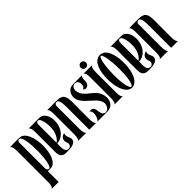

<svg xmlns="http://www.w3.org/2000/svg" viewBox="23 -1367 2280 2280"><g transform="rotate(-45 1162.5 -227.5)"><path d="M38.1 92.3V-429.2Q38.1 -470.7 30.3 -492.9Q22.5 -515.1 9.8 -519Q49.3 -519 91.3 -520.3Q133.3 -521.5 172.9 -519Q205.1 -517.1 229.2 -493.9Q253.4 -470.7 269.5 -433.8Q285.6 -397 293.7 -350.6Q301.8 -304.2 302 -255.9Q302.2 -207.5 294.2 -161.6Q286.1 -115.7 270.3 -79.8Q254.4 -43.9 230.5 -22Q206.5 0 174.8 0H127V181.6H9.8Q22.5 177.7 30.3 155.8Q38.1 133.8 38.1 92.3ZM127 -477.1V-44.9Q127 -29.3 136.5 -20Q146 -10.7 158.2 -9.8Q170.4 -9.3 180.2 -29.5Q189.9 -49.8 196.8 -83.3Q203.6 -116.7 207.5 -159.9Q211.4 -203.1 212.2 -248.8Q212.9 -294.4 210.2 -339.1Q207.5 -383.8 201.7 -419.7Q195.8 -455.6 186 -479.5Q176.3 -503.4 163.1 -507.8Q156.7 -510.3 151.9 -510.3Q141.1 -510.3 134 -502Q127 -493.7 127 -477.1Z M321.8 -519H502Q531.2 -519 552.7 -503.9Q574.2 -488.8 587.6 -463.9Q601.1 -439 606.4 -407Q611.8 -375 608.4 -341.3Q605 -307.6 593 -275.1Q581.1 -242.7 560.1 -216.6Q539.1 -190.4 508.8 -173.3Q478.5 -156.2 439 -153.8Q439 -128.9 438 -102.1Q437 -75.2 442.9 -51.8Q448.2 -31.7 461.7 -22.2Q475.1 -12.7 490.2 -12.7Q502.9 -12.7 513.4 -18.8Q523.9 -24.9 528.8 -37.1Q537.1 -59.1 527.8 -80.1Q522 -94.2 520.5 -110.1Q519 -126 524.9 -140.4Q530.8 -154.8 544.9 -166.5Q559.1 -178.2 584 -184.1Q578.1 -171.4 576.9 -160.9Q575.7 -150.4 577.1 -141.1Q578.6 -131.8 582.3 -123.3Q585.9 -114.7 589.8 -106Q601.6 -81.1 599.4 -63.5Q597.2 -45.9 585.9 -33.2Q573.7 -19.5 555.2 -12.7Q536.6 -5.9 515.9 -2.9Q495.1 0 473.9 0Q452.6 0 435.1 0Q409.2 -0.5 392.6 -8.3Q376 -16.1 366.5 -29.5Q356.9 -43 353.5 -62Q350.1 -81.1 350.1 -104V-430.2Q350.1 -471.7 342.3 -493.4Q334.5 -515.1 321.8 -519ZM439 -165Q465.8 -183.6 482.4 -209.7Q499 -235.8 508.1 -265.6Q517.1 -295.4 519.3 -326.7Q521.5 -357.9 519.3 -386.5Q517.1 -415 511.5 -439.5Q505.9 -463.9 499 -480Q492.2 -495.1 483.2 -502Q474.1 -508.8 465.3 -508.8Q454.6 -508.8 446.8 -499Q439 -489.3 439 -472.2Z M629.9 0Q658.2 -5.9 658.2 -88.9V-429.2Q658.2 -510.7 629.9 -518.1H794.9Q832.5 -518.1 855.7 -509.5Q878.9 -501 891.6 -482.4Q904.3 -463.9 908.7 -435.1Q913.1 -406.2 913.1 -365.2Q913.1 -294.9 912.1 -227.1Q911.1 -159.2 912.1 -88.9Q912.6 -47.4 919.9 -25.1Q927.2 -2.9 939.9 0H823.2V-368.2Q823.2 -396.5 821.8 -422.1Q820.3 -447.8 815.7 -467.3Q811 -486.8 802.2 -497.8Q793.5 -508.8 778.3 -507.8Q766.1 -507.3 756.6 -498.3Q747.1 -489.3 747.1 -474.1V-88.9Q747.1 -47.4 754.6 -25.1Q762.2 -2.9 774.9 0Z M962.4 -420.9Q963.9 -431.2 969.2 -447.5Q974.6 -463.9 986.1 -479.7Q997.6 -495.6 1016.6 -506.8Q1035.6 -518.1 1064 -518.1L1220.2 -519Q1212.4 -515.6 1208 -508.5Q1203.6 -501.5 1201.7 -491.9Q1199.7 -482.4 1199.2 -471.7Q1198.7 -460.9 1198.2 -450.2Q1197.8 -439.5 1196.3 -428.7Q1194.8 -418 1191.2 -408.7Q1187.5 -399.4 1180.7 -391.6Q1173.8 -383.8 1162.1 -378.9Q1151.9 -374.5 1141.6 -374.5Q1130.4 -374.5 1121.3 -379.9Q1112.3 -385.3 1108.4 -394Q1119.1 -394 1126.5 -401.6Q1133.8 -409.2 1137.5 -421.1Q1141.1 -433.1 1141.4 -447.5Q1141.6 -461.9 1138.2 -475.1Q1132.8 -492.7 1119.6 -501.5Q1106.4 -510.3 1090.8 -510.3Q1081.1 -510.3 1070.3 -506.3Q1060.5 -502.4 1052.2 -494.1Q1043.9 -485.8 1039.6 -473.4Q1035.2 -460.9 1035.4 -444.1Q1035.6 -427.2 1043 -405.8Q1052.2 -378.4 1070.3 -357.9Q1088.4 -337.4 1109.9 -319.1Q1131.3 -300.8 1154.3 -283Q1177.2 -265.1 1196.3 -243.2Q1215.3 -221.2 1228 -192.9Q1240.7 -164.6 1242.2 -125Q1242.7 -101.1 1236.1 -78.4Q1229.5 -55.7 1215.3 -38.3Q1201.2 -21 1179.2 -10.5Q1157.2 0 1127 0L961.4 0.5Q971.2 -8.3 979 -21.2Q986.8 -34.2 991.9 -49.3Q997.1 -64.5 999 -80.3Q1001 -96.2 999.3 -110.4Q997.6 -124.5 991.7 -135.7Q985.8 -147 975.1 -152.8Q1003.9 -155.8 1019 -149.4Q1034.2 -143.1 1041.3 -130.9Q1048.3 -118.7 1050.3 -101.8Q1052.2 -85 1055.2 -66.9Q1060.5 -35.6 1075.4 -21.7Q1090.3 -7.8 1108.4 -7.8Q1126.5 -7.8 1143.1 -20Q1159.7 -32.2 1168 -54.2Q1178.2 -81.1 1174.1 -104.2Q1169.9 -127.4 1156.2 -149.2Q1142.6 -170.9 1122.1 -191.2Q1101.6 -211.4 1078.9 -231.7Q1056.2 -252 1033.9 -272.9Q1011.7 -293.9 994.6 -316.9Q977.5 -339.8 968.3 -365.5Q959 -391.1 962.4 -420.9Z M1243.2 -519H1388.2Q1375.5 -515.1 1367.9 -492.9Q1360.4 -470.7 1360.4 -429.2V-88.9Q1360.4 -47.4 1367.9 -25.1Q1375.5 -2.9 1388.2 0H1243.2Q1271 -5.9 1271 -88.9V-429.2Q1271 -511.7 1243.2 -519ZM1316.4 -637.2Q1325.2 -637.2 1333.3 -633.8Q1341.3 -630.4 1347.4 -624Q1353.5 -617.7 1356.9 -609.6Q1360.4 -601.6 1360.4 -591.8Q1360.4 -573.7 1347.4 -560.8Q1334.5 -547.9 1316.4 -547.9Q1307.1 -547.9 1298.8 -551.3Q1290.5 -554.7 1284.2 -560.8Q1277.8 -566.9 1274.4 -575Q1271 -583 1271 -591.8Q1271 -610.8 1284.2 -624Q1297.4 -637.2 1316.4 -637.2Z M1444.3 -480Q1461.4 -508.8 1487.1 -523.9Q1512.7 -539.1 1540 -539.1Q1564.5 -539.1 1587.2 -526.6Q1609.9 -514.2 1627 -487.8Q1645 -460.4 1656.5 -421.6Q1668 -382.8 1673.1 -338.4Q1678.2 -293.9 1676.5 -247.6Q1674.8 -201.2 1666.5 -158.7Q1658.2 -116.2 1642.8 -80.8Q1627.4 -45.4 1605 -23.9Q1573.7 6.3 1536.6 6.3Q1519.5 6.3 1502.9 -0.7Q1486.3 -7.8 1471.2 -22.9Q1450.2 -43.9 1435.1 -77.9Q1419.9 -111.8 1411.4 -153.1Q1402.8 -194.3 1400.4 -239.7Q1397.9 -285.2 1402.1 -329.1Q1406.2 -373 1416.7 -412.1Q1427.2 -451.2 1444.3 -480ZM1513.2 -39.1Q1525.4 -8.3 1537.6 -8.3Q1549.8 -8.3 1562 -39.1Q1570.8 -62 1576.4 -97.4Q1582 -132.8 1584.5 -174.6Q1586.9 -216.3 1586.7 -261.2Q1586.4 -306.2 1583.5 -348.4Q1580.6 -390.6 1575.2 -427Q1569.8 -463.4 1562 -487.8Q1550.8 -523.4 1538.6 -523.4Q1526.9 -523.4 1515.1 -490.2Q1506.8 -466.3 1501 -429.7Q1495.1 -393.1 1491.7 -350.3Q1488.3 -307.6 1487.8 -262Q1487.3 -216.3 1490 -174.3Q1492.7 -132.3 1498.3 -96.9Q1503.9 -61.5 1513.2 -39.1Z M1696.8 -519H1877Q1906.2 -519 1927.7 -503.9Q1949.2 -488.8 1962.6 -463.9Q1976.1 -439 1981.4 -407Q1986.8 -375 1983.4 -341.3Q1980 -307.6 1968 -275.1Q1956.1 -242.7 1935.1 -216.6Q1914.1 -190.4 1883.8 -173.3Q1853.5 -156.2 1814 -153.8Q1814 -128.9 1813 -102.1Q1812 -75.2 1817.9 -51.8Q1823.2 -31.7 1836.7 -22.2Q1850.1 -12.7 1865.2 -12.7Q1877.9 -12.7 1888.4 -18.8Q1898.9 -24.9 1903.8 -37.1Q1912.1 -59.1 1902.8 -80.1Q1897 -94.2 1895.5 -110.1Q1894 -126 1899.9 -140.4Q1905.8 -154.8 1919.9 -166.5Q1934.1 -178.2 1959 -184.1Q1953.1 -171.4 1951.9 -160.9Q1950.7 -150.4 1952.1 -141.1Q1953.6 -131.8 1957.3 -123.3Q1960.9 -114.7 1964.8 -106Q1976.6 -81.1 1974.4 -63.5Q1972.2 -45.9 1960.9 -33.2Q1948.7 -19.5 1930.2 -12.7Q1911.6 -5.9 1890.9 -2.9Q1870.1 0 1848.9 0Q1827.6 0 1810.1 0Q1784.2 -0.5 1767.6 -8.3Q1751 -16.1 1741.5 -29.5Q1731.9 -43 1728.5 -62Q1725.1 -81.1 1725.1 -104V-430.2Q1725.1 -471.7 1717.3 -493.4Q1709.5 -515.1 1696.8 -519ZM1814 -165Q1840.8 -183.6 1857.4 -209.7Q1874 -235.8 1883.1 -265.6Q1892.1 -295.4 1894.3 -326.7Q1896.5 -357.9 1894.3 -386.5Q1892.1 -415 1886.5 -439.5Q1880.9 -463.9 1874 -480Q1867.2 -495.1 1858.2 -502Q1849.1 -508.8 1840.3 -508.8Q1829.6 -508.8 1821.8 -499Q1814 -489.3 1814 -472.2Z M2004.9 0Q2033.2 -5.9 2033.2 -88.9V-429.2Q2033.2 -510.7 2004.9 -518.1H2169.9Q2207.5 -518.1 2230.7 -509.5Q2253.9 -501 2266.6 -482.4Q2279.3 -463.9 2283.7 -435.1Q2288.1 -406.2 2288.1 -365.2Q2288.1 -294.9 2287.1 -227.1Q2286.1 -159.2 2287.1 -88.9Q2287.6 -47.4 2294.9 -25.1Q2302.2 -2.9 2314.9 0H2198.2V-368.2Q2198.2 -396.5 2196.8 -422.1Q2195.3 -447.8 2190.7 -467.3Q2186 -486.8 2177.2 -497.8Q2168.5 -508.8 2153.3 -507.8Q2141.1 -507.3 2131.6 -498.3Q2122.1 -489.3 2122.1 -474.1V-88.9Q2122.1 -47.4 2129.6 -25.1Q2137.2 -2.9 2149.9 0Z"/></g></svg>

Font: 003 KoZ KJR
Style: Regular
Weight: 400
Designer: Ko Z, Min Khaing
Foundry: Your Own Font Foundry
Version: Version 2.50;March 29, 2020;